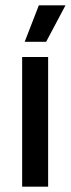

<svg xmlns="http://www.w3.org/2000/svg" viewBox="-20 -704 266 724"><path d="M161.5 0H63.5V-489H161.5ZM73.5 -547.5 126.5 -684H226.5V-683L154 -546.5H73.5Z"/></svg>

Font: Anek Devanagari Medium
Style: Regular
Weight: 500
Designer: Kailash Malviya (Devanagari) & Yesha Goshar (Latin)
Foundry: Ek Type
Version: Version 1.003